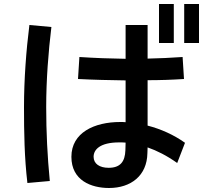

<svg xmlns="http://www.w3.org/2000/svg" viewBox="-20 -885 1040 960"><path d="M377 -600 370 -490C446 -486 530 -484 608 -483V-274C599 -275 590 -275 581 -275C452 -275 337 -222 337 -101C337 18 437 55 525 55C635 55 715 -7 717 -119C717 -127 718 -137 718 -148C764 -132 814 -107 866 -70L905 -171C849 -211 784 -240 718 -257V-484C779 -484 840 -486 900 -490L893 -600C834 -596 776 -593 718 -592V-760H608V-591C532 -592 453 -595 377 -600ZM100 -350C100 -223 102 -97 117 30L229 20C217 -104 211 -224 211 -350C211 -486 222 -627 237 -750L127 -760C111 -634 100 -487 100 -350ZM448 -101C448 -137 480 -173 576 -173C586 -173 597 -173 608 -172C608 -158 607 -146 607 -134C605 -76 581 -46 523 -46C478 -46 448 -66 448 -101ZM775 -670H849V-865H775ZM901 -670H975V-865H901Z"/></svg>

Font: KT Kiyosuna Sans Bold
Style: Regular
Weight: 700
Designer: [Zen Kaku Gothic] Yoshimichi Ohira
Version: Version 1.010;Glyphs 3.1.2 (3151)